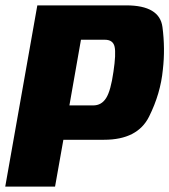

<svg xmlns="http://www.w3.org/2000/svg" viewBox="-42 -695 631 715"><path d="M-22.5 0 97 -675H428Q552.5 -675 563 -594.2Q573.5 -513.5 564.5 -436Q556 -346.5 513 -260.5Q470 -174.5 345.5 -174.5H194L163 0ZM216.5 -302.5H305.5Q336 -302.5 353.2 -329.8Q370.5 -357 380.5 -428Q390.5 -494.5 384.8 -520.8Q379 -547 348.5 -547H259.5Z"/></svg>

Font: Anybody ExtraBold
Style: Italic
Weight: 800
Italic angle: -10°
Designer: Tyler Finck
Foundry: Etcetera Type Company
Version: Version 1.010; ttfautohint (v1.8.3) -l 8 -r 50 -G 200 -x 14 